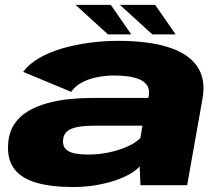

<svg xmlns="http://www.w3.org/2000/svg" viewBox="-20 -764 916 792"><path d="M281.5 7.5Q328.5 7.5 371.5 0.5Q414.5 -6.5 450.8 -18.2Q487 -30 514 -45.2Q541 -60.5 556 -77.5L559.5 0H752L815 -355Q830 -437.5 793.2 -490.5Q756.5 -543.5 673.8 -569.5Q591 -595.5 467.5 -595.5Q407.5 -595.5 348 -587.5Q288.5 -579.5 235 -563.8Q181.5 -548 140.2 -523.8Q99 -499.5 75.5 -467.5L274 -385Q289 -408.5 317.2 -423.5Q345.5 -438.5 380 -445.5Q414.5 -452.5 450.5 -452.5Q499.5 -452.5 532.8 -444.2Q566 -436 581.8 -418.2Q597.5 -400.5 594.5 -372.5L592 -360H357.5Q314 -360 266.5 -355.2Q219 -350.5 174.8 -338.2Q130.5 -326 94.8 -304.8Q59 -283.5 37.5 -249.5Q16 -215.5 13.5 -168Q9.5 -105.5 39.2 -66.8Q69 -28 130.2 -10.2Q191.5 7.5 281.5 7.5ZM345.5 -126.5Q309.5 -126.5 285.2 -132Q261 -137.5 249.8 -150.5Q238.5 -163.5 240 -185.5Q241 -203.5 250.8 -215.5Q260.5 -227.5 277.2 -233.8Q294 -240 317 -242.8Q340 -245.5 369 -245.5H567.5L559 -194.5Q540.5 -175.5 506.5 -160Q472.5 -144.5 430.5 -135.5Q388.5 -126.5 345.5 -126.5ZM608.5 -622H704.5L620 -744H474.5ZM425.5 -622H521.5L437 -744H291.5Z"/></svg>

Font: Anybody Expanded ExtraBold
Style: Italic
Weight: 800
Width: 7
Italic angle: -10°
Version: Version 1.113;gftools[0.9.25]